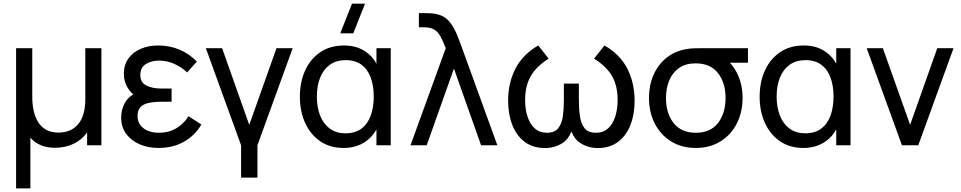

<svg xmlns="http://www.w3.org/2000/svg" viewBox="-20 -808 5344 1068"><path d="M69.5 240V-540H159.5V-269.5Q159.5 -231.5 166.5 -196Q173.5 -160.5 190.2 -132Q207 -103.5 235.2 -87Q263.5 -70.5 306 -70.5Q339.5 -70.5 367 -82Q394.5 -93.5 414 -116.2Q433.5 -139 444 -174Q454.5 -209 454.5 -255.5V-540H544V0H464.5V-71.5Q435 -29.5 388.8 -7.8Q342.5 14 284.5 14Q241 14 206.8 -0.5Q172.5 -15 149 -42V240Z M861.5 15Q804 15 757 -5.2Q710 -25.5 682 -63.2Q654 -101 654 -154Q654 -185.5 664.8 -214.5Q675.5 -243.5 697 -265Q708 -275.5 721.5 -282.5Q702 -300 689.5 -321Q669 -354.5 669 -397.5Q669 -448 694.8 -483.2Q720.5 -518.5 763.8 -536.8Q807 -555 859 -555Q924 -555 978.8 -531.8Q1033.5 -508.5 1075 -465.5L1021 -405Q992 -433.5 950.8 -452.2Q909.5 -471 864.5 -471Q822.5 -471 791.5 -451.8Q760.5 -432.5 760.5 -390.5Q760.5 -349.5 793.5 -332.5Q826.5 -315.5 879 -315.5H934.5V-242H878.5Q837 -242 807 -235.5Q777 -229 761 -212Q745 -195 745 -163Q745 -120 777.8 -94.8Q810.5 -69.5 865 -69.5Q917.5 -69.5 958.8 -93.2Q1000 -117 1029 -161.5L1100 -115.5Q1065 -54.5 1003.5 -19.8Q942 15 861.5 15Z M1321 180V0L1125 -540H1215.5L1366.5 -113.5L1518 -540H1608L1412 0V180Z M1945 -622.5H1872.5L1938 -787.5H2010.5ZM1891.5 15Q1815 15 1760.5 -22.8Q1706 -60.5 1677 -125Q1648 -189.5 1648 -270Q1648 -351.5 1677.2 -415.8Q1706.5 -480 1761.5 -517.5Q1816.5 -555 1894 -555Q1966.5 -555 2017 -518.5Q2053 -493 2074 -453.5V-540H2153.5V0H2074V-88Q2052.5 -48 2015.5 -22Q1963.5 15 1891.5 15ZM1902.5 -66.5Q1956 -66.5 1990.8 -92.8Q2025.5 -119 2042.2 -165.2Q2059 -211.5 2059 -270.5Q2059 -330.5 2042.2 -376.2Q2025.5 -422 1991 -447.8Q1956.5 -473.5 1903.5 -473.5Q1851 -473.5 1815 -447.8Q1779 -422 1760.8 -376.2Q1742.5 -330.5 1742.5 -270Q1742.5 -213 1760 -167Q1777.5 -121 1813 -93.8Q1848.5 -66.5 1902.5 -66.5Z M2263.5 0 2459.5 -540Q2444 -580 2430 -605.8Q2416 -631.5 2394.5 -644Q2373 -656.5 2335.5 -656.5H2310V-735H2344.5Q2354 -735 2373.8 -734.2Q2393.5 -733.5 2411 -729Q2451 -720 2476 -692Q2501 -664 2518 -624Q2535 -584 2550.5 -540L2746.5 0H2656L2505 -426.5L2353.5 0Z M3012 15.5Q2944 15.5 2898.2 -19.2Q2852.5 -54 2829.5 -113.5Q2806.5 -173 2806.5 -247Q2806.5 -349.5 2848.2 -428.2Q2890 -507 2974 -555L3032 -482Q2962.5 -438 2931.8 -383.8Q2901 -329.5 2901 -251.5Q2901 -200 2914.5 -158.8Q2928 -117.5 2955 -93.5Q2982 -69.5 3022 -69.5Q3064.5 -69.5 3084.8 -94.5Q3105 -119.5 3110.8 -160.8Q3116.5 -202 3116.5 -251.5V-343H3200V-251.5Q3200 -202 3206 -160.8Q3212 -119.5 3232 -94.5Q3252 -69.5 3294.5 -69.5Q3336 -69.5 3362.8 -94.2Q3389.5 -119 3402.5 -160.2Q3415.5 -201.5 3415.5 -251.5Q3415.5 -331.5 3384.2 -385.2Q3353 -439 3284.5 -482L3342.5 -555Q3428.5 -506 3469.2 -426.8Q3510 -347.5 3510 -246.5Q3510 -171.5 3486.8 -112.2Q3463.5 -53 3417.8 -18.8Q3372 15.5 3305 15.5Q3251.5 15.5 3208 -12.5Q3175 -33.5 3158.5 -76.5Q3142 -33.5 3109 -12.5Q3066 15.5 3012 15.5Z M3850 15Q3771.5 15 3713 -21.5Q3654.5 -58 3622.2 -120.8Q3590 -183.5 3590 -263Q3590 -333.5 3614.8 -390.2Q3639.5 -447 3685 -484.5Q3730.5 -522 3793 -534Q3816 -539 3845.8 -539.5Q3875.5 -540 3910 -540H4140.5V-459H4040Q4065.5 -432 4083.5 -393.5Q4110.5 -335.5 4110.5 -263Q4110.5 -183.5 4078.2 -120.5Q4046 -57.5 3987.2 -21.2Q3928.5 15 3850 15ZM3850 -69.5Q3932.5 -69.5 3974.2 -124Q4016 -178.5 4016 -263Q4016 -347 3974 -401.2Q3932 -455.5 3850 -455.5Q3849 -455.5 3848 -455.5Q3794 -455.5 3757.5 -430Q3721 -404.5 3702.8 -360.8Q3684.5 -317 3684.5 -263Q3684.5 -176.5 3727.5 -123Q3770.5 -69.5 3850 -69.5Z M4449 15Q4372.5 15 4318 -22.8Q4263.5 -60.5 4234.5 -125Q4205.5 -189.5 4205.5 -270Q4205.5 -351.5 4234.8 -415.8Q4264 -480 4319 -517.5Q4374 -555 4451.5 -555Q4524 -555 4574.5 -518.5Q4610.5 -493 4631.5 -453.5V-540H4711V0H4631.5V-88Q4610 -48 4573 -22Q4521 15 4449 15ZM4460 -66.5Q4513.5 -66.5 4548.2 -92.8Q4583 -119 4599.8 -165.2Q4616.5 -211.5 4616.5 -270.5Q4616.5 -330.5 4599.8 -376.2Q4583 -422 4548.5 -447.8Q4514 -473.5 4461 -473.5Q4408.5 -473.5 4372.5 -447.8Q4336.5 -422 4318.2 -376.2Q4300 -330.5 4300 -270Q4300 -213 4317.5 -167Q4335 -121 4370.5 -93.8Q4406 -66.5 4460 -66.5Z M4997 0 4801 -540H4891L5042.5 -113.5L5193.5 -540H5284L5088 0Z"/></svg>

Font: Cns Manrope Med
Style: Regular
Weight: 500
Designer: Mikhail Sharanda
Foundry: Mikhail Sharanda
Version: Version 4.504